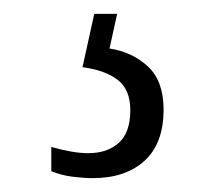

<svg xmlns="http://www.w3.org/2000/svg" viewBox="-20 -29 321 277"><path d="M114 228Q101 228 85 226Q69 224 54 218V183Q86 192 107 192Q135 192 151.5 177Q168 162 168 130Q168 100 149.5 86Q131 72 99 68L116 -9H149L138 41Q171 46 193.5 67Q216 88 216 129Q216 178 188.5 203Q161 228 114 228Z"/></svg>

Font: Noto Serif Tamil Condensed Light
Style: Regular
Weight: 300
Width: 3
Designer: Indian Type Foundry, Tom Grace, and the Monotype Design Team
Foundry: Monotype Imaging Inc.
Version: Version 2.004; ttfautohint (v1.8.4.7-5d5b)